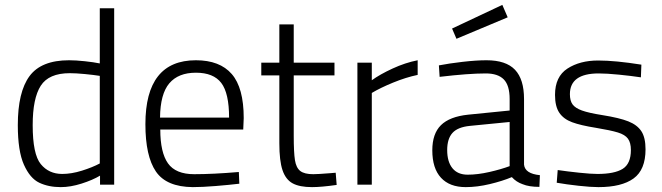

<svg xmlns="http://www.w3.org/2000/svg" viewBox="-20 -757 2712 787"><path d="M53 -244Q53 -380 101 -445Q149 -510 263 -510Q291 -510 328 -506Q365 -502 389 -497V-723H448V0H390V-37Q360 -19 314.5 -4.5Q269 10 229 10Q179 10 141 -8Q103 -26 78 -82Q53 -138 53 -244ZM389 -87V-446Q364 -450 327.5 -453.5Q291 -457 266 -457Q180 -457 147 -405.5Q114 -354 114 -244Q114 -125 147 -84.5Q180 -44 235 -44Q273 -44 316 -57.5Q359 -71 389 -87Z M576 -248Q576 -510 783 -510Q881 -510 930 -453.5Q979 -397 979 -273L977 -226H637Q637 -132 668.5 -87.5Q700 -43 776 -43Q853 -43 959 -52L961 -4Q919 1 864 5.5Q809 10 770 10Q662 9 619 -54Q576 -117 576 -248ZM919 -275Q919 -375 887 -417Q855 -459 783 -459Q711 -459 674 -415.5Q637 -372 636 -275Z M1125 -170V-448H1051V-500H1125V-657H1184V-500H1351V-448H1184V-200Q1184 -132 1189 -100.5Q1194 -69 1211 -56Q1228 -43 1264 -43Q1282 -43 1332 -47L1356 -49L1360 1Q1297 10 1259 10Q1208 10 1179.5 -5.5Q1151 -21 1138 -59.5Q1125 -98 1125 -170Z M1445 -500H1504V-428Q1537 -452 1589 -476Q1641 -500 1692 -510V-450Q1644 -440 1591.5 -418.5Q1539 -397 1504 -376V0H1445Z M1752 -141Q1752 -209 1787.5 -244Q1823 -279 1899 -287L2069 -304V-351Q2069 -407 2045 -431.5Q2021 -456 1971 -456Q1901 -456 1782 -442L1779 -489Q1820 -497 1876 -503.5Q1932 -510 1974 -510Q2054 -510 2091 -471Q2128 -432 2128 -351V-82Q2132 -45 2193 -39L2191 9Q2148 9 2122 -2Q2096 -11 2078 -31Q2040 -15 1988 -2.5Q1936 10 1889 10Q1823 10 1787.5 -28.5Q1752 -67 1752 -141ZM2069 -76V-257L1906 -241Q1856 -236 1834.5 -212Q1813 -188 1813 -142Q1813 -94 1834.5 -67.5Q1856 -41 1897 -41Q1938 -41 1986 -52Q2034 -63 2069 -76ZM1833 -640 2039 -737 2061 -686 1851 -598Z M2262 -8 2266 -60Q2307 -54 2355 -49Q2403 -44 2429 -44Q2499 -44 2532.5 -65Q2566 -86 2566 -142Q2566 -172 2554 -188.5Q2542 -205 2512.5 -214Q2483 -223 2423 -233Q2360 -243 2325 -256Q2290 -269 2272.5 -295Q2255 -321 2255 -368Q2255 -443 2306 -476Q2357 -509 2432 -509Q2502 -509 2609 -492L2607 -440Q2567 -446 2517 -451Q2467 -456 2434 -456Q2316 -456 2316 -371Q2316 -344 2327 -329Q2338 -314 2365.5 -304Q2393 -294 2450 -285Q2519 -274 2555.5 -259.5Q2592 -245 2609 -219Q2626 -193 2626 -145Q2626 -61 2577 -25.5Q2528 10 2433 10Q2402 10 2352 4.5Q2302 -1 2262 -8Z"/></svg>

Font: Cairo Light
Style: Regular
Weight: 300
Designer: Mohamed Gaber, Accademia di Belle Arti di Urbino and others
Foundry: Kief Type Foundry, Accademia di Belle Arti di Urbino and others
Version: Version 3.011